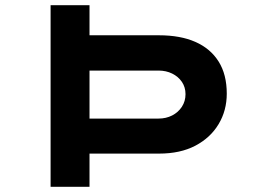

<svg xmlns="http://www.w3.org/2000/svg" viewBox="-20 -720 1027 740"><path d="M175 0V-700H325V-584H593Q675 -584 733 -558.5Q791 -533 822.5 -483Q854 -433 854 -359Q854 -294 822.5 -241.5Q791 -189 733 -158.5Q675 -128 593 -128H325V0ZM325 -263H591Q620 -263 643.5 -275Q667 -287 681 -308.5Q695 -330 695 -357Q695 -384 681 -404.5Q667 -425 643.5 -436.5Q620 -448 591 -448H325Z"/></svg>

Font: Lexend Zetta SemiBold
Style: Regular
Weight: 600
Designer: Bonnie Shaver-Troup, Thomas Jockin
Foundry: Lexend
Version: Version 1.007